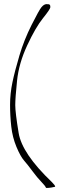

<svg xmlns="http://www.w3.org/2000/svg" viewBox="-20 -761 290 940"><path d="M234.4 130.9Q250 146.5 250 152.3V153.3Q243.2 155.3 231 157.2Q218.8 159.2 207 159.2L205.1 158.2Q201.2 148.4 181.6 128.4Q162.1 108.4 138.7 76.7Q115.2 44.9 97.7 24.9Q80.1 4.9 60.5 -42Q41 -88.9 35.2 -141.1Q29.3 -193.4 29.3 -248Q29.3 -302.7 41 -358.4Q52.7 -414.1 75.2 -489.7Q97.7 -565.4 134.8 -639.2Q171.9 -712.9 183.6 -726.6Q195.3 -740.2 207 -740.7Q218.8 -741.2 222.7 -738.3Q226.6 -735.4 226.6 -726.1Q226.6 -716.8 190.4 -671.9Q154.3 -627 113.3 -539.1Q72.3 -451.2 63.5 -366.2Q54.7 -281.2 54.7 -246.1Q54.7 -210.9 71.3 -109.9Q87.9 -8.8 234.4 130.9Z"/></svg>

Font: Drukaatie burti
Style: Thin
Weight: 100
Version: Version 0.14